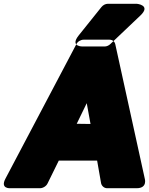

<svg xmlns="http://www.w3.org/2000/svg" viewBox="-59 -958 788 1016"><path d="M455 -108 476 12C479 25 491 38 508 38H664C723 38 707 -13 707 -13L551 -724C548 -738 536 -748 520 -748H384C369 -748 352 -739 345 -724L-30 -13C-60 43 -3 38 -3 38H153C167 38 186 28 193 12L252 -108ZM347 -303 400 -412 420 -302ZM512 -938H665C665 -938 742 -931 684 -876L525 -725C517 -717 505 -712 495 -712H380C380 -712 309 -709 357 -770L478 -921C487 -932 500 -938 512 -938Z"/></svg>

Font: Asimov Print
Style: EIt
Weight: 500
Designer: Google
Version: Version 2.000980; 2014